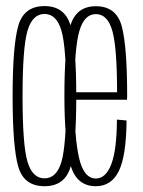

<svg xmlns="http://www.w3.org/2000/svg" viewBox="-20 -624 482 647"><path d="M130 3.5Q60.5 3.5 41.5 -62.5Q22.5 -128.5 22.5 -299.5Q22.5 -470 41.5 -536.8Q60.5 -603.5 130 -603.5Q199 -603.5 218 -536.8Q237 -470 237 -299.5Q237 -128.5 218 -62.5Q199 3.5 130 3.5ZM130 -23Q170.5 -23 187 -78.5Q203.5 -134 203.5 -299Q203.5 -464.5 187 -520.8Q170.5 -577 130 -577Q89.5 -577 72.8 -520.8Q56 -464.5 56 -299Q56 -134 72.8 -78.5Q89.5 -23 130 -23ZM303 3.5Q233 3.5 215 -78.5Q197 -160.5 197 -300Q197 -463 215.8 -533Q234.5 -603 303 -603Q372.5 -603 390.5 -534.8Q408.5 -466.5 408.5 -301Q408.5 -294.5 408 -288H230Q231 -161.5 246 -93.5Q262 -22.5 303 -22.5Q336.5 -22.5 355 -70.5Q373.5 -118.5 374 -221L406.5 -218Q405.5 -99 380.5 -47.8Q355.5 3.5 303 3.5ZM230 -313H374.5Q374.5 -461.5 359 -518.5Q343 -576.5 303 -576.5Q263.5 -576.5 247 -518Q231 -461.5 230 -313Z"/></svg>

Font: Anybody Condensed ExtraLight
Style: Regular
Weight: 200
Width: 3
Designer: Tyler Finck
Foundry: Etcetera Type Company
Version: Version 1.010; ttfautohint (v1.8.3) -l 8 -r 50 -G 200 -x 14 